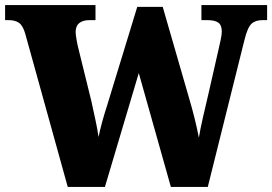

<svg xmlns="http://www.w3.org/2000/svg" viewBox="-26 -734 1069 754"><path d="M73 -602Q64 -633 49 -644Q34 -655 7 -655H-6V-714H349V-655H327Q271 -655 271 -608Q271 -600 274.5 -579Q278 -558 282 -543L333 -336Q340 -304 348.5 -264.5Q357 -225 361 -196Q367 -225 375 -254.5Q383 -284 395 -321L513 -707H613L715 -354Q729 -307 739 -266Q749 -225 755 -193Q760 -225 771 -273Q782 -321 792 -363L832 -539Q836 -556 840.5 -577Q845 -598 845 -610Q845 -635 831.5 -645Q818 -655 787 -655H765V-714H1023V-655H1005Q977 -655 961.5 -640.5Q946 -626 934 -577L790 0H645L519 -447L386 0H240Z"/></svg>

Font: Noto Serif Myanmar SemiCondensed Black
Style: Regular
Weight: 900
Width: 4
Designer: Ben Mitchell and the Monotype Design Team
Foundry: Monotype Imaging Inc.
Version: Version 2.106; ttfautohint (v1.8.4.7-5d5b)